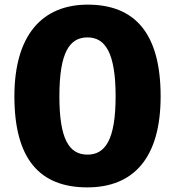

<svg xmlns="http://www.w3.org/2000/svg" viewBox="-20 -791 754 827"><path d="M356 16.1C556.2 16.1 671.9 -111.8 671.9 -376C671.9 -650.9 558.1 -771 357.9 -771C162.1 -771 42 -640.1 42 -376C42 -104 152.8 16.1 356 16.1ZM356.9 -125C276.9 -125 235.8 -192.9 235.8 -376C235.8 -565.9 279.8 -629.9 356.9 -629.9C434.1 -629.9 478 -562 478 -376C478 -187 432.1 -125 356.9 -125Z"/></svg>

Font: Jellee Bold
Style: Regular
Weight: 700
Designer: Alfredo Marco Pradil
Foundry: Hanken Design Co.
Version: Version 1.223;hotconv 1.0.109;makeotfexe 2.5.65596